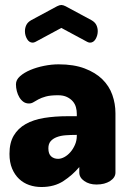

<svg xmlns="http://www.w3.org/2000/svg" viewBox="-20 -740 524 770"><path d="M122 -572Q116 -569 111 -569Q97 -569 88.5 -583.5Q80 -598 80 -615Q80 -628 85.5 -639.5Q91 -651 105 -659L209 -715Q219 -720 226 -720Q233 -720 243 -715L347 -659Q361 -651 366.5 -639.5Q372 -628 372 -615Q372 -598 363.5 -583.5Q355 -569 341 -569Q336 -569 330 -572L226 -628ZM215 -482Q276 -482 319.5 -465.5Q363 -449 390.5 -422Q418 -395 430.5 -359.5Q443 -324 443 -286V-48Q443 -28 421.5 -14Q400 0 367 0Q338 0 318 -14Q298 -28 298 -48V-70Q271 -38 234.5 -14Q198 10 146 10Q120 10 97 2Q74 -6 56.5 -22.5Q39 -39 28.5 -64Q18 -89 18 -123Q18 -167 35 -196Q52 -225 83 -242.5Q114 -260 157 -267Q200 -274 252 -274H288V-284Q288 -297 284.5 -310Q281 -323 272 -333.5Q263 -344 248.5 -351Q234 -358 213 -358Q182 -358 164 -353Q146 -348 134 -341.5Q122 -335 114 -330Q106 -325 96 -325Q83 -325 73.5 -332Q64 -339 57.5 -350Q51 -361 47.5 -374.5Q44 -388 44 -402Q44 -420 60.5 -434.5Q77 -449 102 -459.5Q127 -470 157 -476Q187 -482 215 -482ZM288 -199H284Q263 -199 243 -197.5Q223 -196 207.5 -190Q192 -184 183 -173.5Q174 -163 174 -145Q174 -123 185 -113Q196 -103 213 -103Q225 -103 238 -110Q251 -117 262 -129.5Q273 -142 280.5 -159Q288 -176 288 -195Z"/></svg>

Font: AkaAcidDosis
Style: ExtraBold
Weight: 800
Designer: Edgar Tolentino, Pablo Impallari, Igino Marini, Aka-Acid
Foundry: Edgar Tolentino, Pablo Impallari, Igino Marini, Aka-Acid
Version: Version 1.007